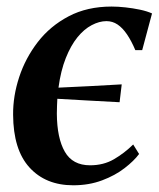

<svg xmlns="http://www.w3.org/2000/svg" viewBox="-20 -555 486 586"><path d="M203.5 10.5Q119.5 10.5 70 -43.8Q20.5 -98 20 -205Q19.5 -261.5 38.5 -319.5Q57.5 -377.5 95.2 -426.5Q133 -475.5 189.5 -505.2Q246 -535 320.5 -535Q340 -535 362.8 -532.5Q385.5 -530 407 -525.5Q428.5 -521 444 -514L414 -402H393Q381 -430.5 367.5 -450.2Q354 -470 338.8 -480.2Q323.5 -490.5 305 -490.5Q283 -490.5 259.8 -478.2Q236.5 -466 216.2 -441Q196 -416 180.8 -377.8Q165.5 -339.5 158.5 -287.5Q209 -290 255.8 -292.2Q302.5 -294.5 351.5 -297.5L345 -243Q299 -245.5 252 -248Q205 -250.5 155 -253.5Q154.5 -243 154 -231.5Q153.5 -220 153.5 -208Q154 -133.5 177.8 -92Q201.5 -50.5 255 -50.5Q296 -50.5 327.8 -69Q359.5 -87.5 386.5 -114L404.5 -85Q389 -64 360.2 -41.8Q331.5 -19.5 291.5 -4.5Q251.5 10.5 203.5 10.5Z"/></svg>

Font: Merriweather 96pt SemiBold
Style: Italic
Weight: 600
Italic angle: -7.8°
Version: Version 2.101